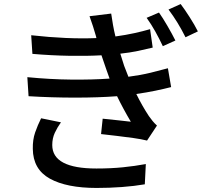

<svg xmlns="http://www.w3.org/2000/svg" viewBox="-20 -870 1040 948"><path d="M765 -808Q783 -783 806.5 -742.5Q830 -702 846 -670L784 -642Q766 -680 746.5 -715Q727 -750 704 -782ZM872 -850Q891 -825 916 -786Q941 -747 957 -715L896 -686Q877 -724 856.5 -757.5Q836 -791 812 -823ZM281 -266Q263 -241 250.5 -214Q238 -187 238 -154Q238 -38 456 -38Q527 -38 586.5 -44Q646 -50 700 -60L695 40Q643 49 581.5 53.5Q520 58 457 58Q309 58 226 12Q143 -34 142 -135Q141 -180 153.5 -216Q166 -252 183 -286ZM454 -691Q447 -716 439 -740.5Q431 -765 422 -790L529 -803Q533 -775 538 -746.5Q543 -718 550 -690Q601 -697 644 -706.5Q687 -716 721 -726L734 -635Q702 -627 661.5 -618.5Q621 -610 574 -605L593 -545L614 -491Q675 -499 724 -511Q773 -523 809 -533L825 -440Q790 -431 746.5 -422Q703 -413 653 -406Q682 -347 715 -297Q724 -284 733.5 -272.5Q743 -261 755 -250L706 -176Q678 -183 638.5 -188.5Q599 -194 557 -199Q515 -204 479 -208L487 -284Q523 -280 563.5 -276Q604 -272 626 -269Q607 -301 590 -332.5Q573 -364 558 -395Q467 -388 351 -388Q235 -388 121 -395L115 -489Q228 -478 332.5 -477Q437 -476 521 -482L505 -527L481 -597Q409 -593 322 -594.5Q235 -596 140 -604L134 -696Q224 -686 305 -682.5Q386 -679 456 -682Z"/></svg>

Font: Source Han Sans SC Medium
Style: Regular
Weight: 500
Designer: Ryoko NISHIZUKA 西塚涼子 (kana, bopomofo & ideographs); Paul D. Hunt (Latin, Greek & Cyrillic); Sandoll Communications 산돌커뮤니
Foundry: Adobe
Version: Version 2.004;hotconv 1.0.118;makeotfexe 2.5.65603